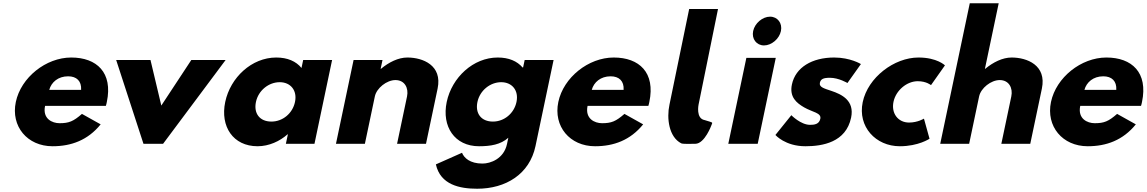

<svg xmlns="http://www.w3.org/2000/svg" viewBox="-20 -880 7017 1175"><path d="M627.8 -232C630 -238 632.4 -249 633.8 -256C671.7 -436 572 -528 416 -528C261 -528 108.4 -406 76.8 -256C45.5 -107 146.8 15 301.8 15C415.8 15 517.6 -22 596 -119L481.5 -183C428.8 -137 401.5 -126 344.5 -126C299.5 -126 239.2 -153 255.8 -232ZM281.4 -330C294.3 -377 335.8 -413 396.8 -413C448.8 -413 479.7 -384 476.4 -330Z M900.9 -513H690.9L858 0H978L1360.9 -513H1150.9L967.2 -234Z M1358.3 -256C1326.8 -106 1406.3 15 1556.3 15C1626.3 15 1692.9 -16 1739.7 -58H1741.7L1729.5 0H1904.5L2012.4 -513H1835.4L1825.1 -464C1791.7 -505 1739.5 -528 1670.5 -528C1520.5 -528 1389.9 -406 1358.3 -256ZM1546.3 -256C1561.3 -327 1624.8 -377 1691.8 -377C1757.8 -377 1800.3 -327 1785.3 -256C1770.6 -186 1710.1 -136 1641.1 -136C1569.1 -136 1531.6 -186 1546.3 -256Z M2036 0H2213L2274 -290C2284.7 -341 2347 -390 2400 -390C2457 -390 2481.7 -341 2471 -290L2410 0H2587L2658.1 -338C2688.1 -481 2567 -528 2473 -528C2417 -528 2359.9 -499 2311.5 -459H2309.5L2320.9 -513H2143.9Z M2647.5 126C2675.2 251 2793.2 275 2900.2 275C3075.2 275 3220.9 186 3257.1 14L3367.9 -513H3190.9L3181.2 -467H3178.2C3144.4 -506 3094 -528 3026 -528C2876 -528 2745.4 -406 2713.8 -256C2682.3 -106 2761.8 15 2911.8 15C2981.8 15 3043.9 5 3090.8 -37L3082.8 1C3063.7 92 2981.6 121 2932.6 121C2855.6 121 2819.9 86 2807.4 55ZM2901.8 -256C2916.8 -327 2980.3 -377 3047.3 -377C3113.3 -377 3155.8 -327 3140.8 -256C3126.1 -186 3065.6 -136 2996.6 -136C2924.6 -136 2887.1 -186 2901.8 -256Z M3947.8 -232C3950 -238 3952.4 -249 3953.8 -256C3991.7 -436 3892 -528 3736 -528C3581 -528 3428.4 -406 3396.8 -256C3365.5 -107 3466.8 15 3621.8 15C3735.8 15 3837.6 -22 3916 -119L3801.5 -183C3748.8 -137 3721.5 -126 3664.5 -126C3619.5 -126 3559.2 -153 3575.8 -232ZM3601.4 -330C3614.3 -377 3655.8 -413 3716.8 -413C3768.8 -413 3799.7 -384 3796.4 -330Z M4197.6 -825 4077.1 -240C4058.6 -154.6 4074 -41.6 4148.7 -3C4159 2.3 4203.1 0 4235.2 0C4293 -0.3 4334.3 -115 4334.3 -115C4341.1 -134 4346.5 -128 4292.5 -145C4237.2 -154.7 4255.1 -240 4255.1 -240L4374.1 -825Z M4437 0H4617L4727.6 -526H4547.6ZM4589.1 -690C4579 -642 4609.6 -602 4655.6 -602C4701.6 -602 4749 -642 4759.1 -690C4769.2 -738 4738.6 -778 4692.6 -778C4646.6 -778 4599.2 -738 4589.1 -690Z M5085 -528C4950 -528 4848.4 -468 4826.3 -363C4810.1 -286 4854.6 -250 4900.9 -223C4952.6 -193 5008 -190 5000.2 -153C4993 -119 4962.4 -116 4937.4 -116C4880.4 -116 4822.8 -175 4822.8 -175L4725.4 -54C4725.4 -54 4784.8 15 4908.8 15C5013.8 15 5156.9 -9 5188.6 -160C5210.7 -265 5130.7 -303 5067.1 -324C5026.1 -338 4991.8 -346 4997.4 -373C5002.5 -397 5020 -404 5059 -404C5113 -404 5166.2 -372 5166.2 -372L5248.6 -488C5248.6 -488 5184 -528 5085 -528Z M5596.5 -383C5649.5 -383 5677.5 -359 5677.5 -359L5762.9 -480C5762.9 -480 5715 -528 5601 -528C5452 -528 5291.4 -406 5259.6 -255C5228.1 -105 5338.8 15 5486.8 15C5600.8 15 5668.5 -31 5668.5 -31L5634.4 -154C5634.4 -154 5596.3 -130 5543.3 -130C5476.3 -130 5433.1 -186 5448 -257C5462.8 -327 5529.5 -383 5596.5 -383Z M5734 0H5911L5972 -290C5982.7 -341 6045 -390 6098 -390C6155 -390 6179.7 -341 6169 -290L6108 0H6285L6356.1 -338C6386.1 -481 6265 -528 6171 -528C6115 -528 6057.9 -499 6009.5 -459H6007.5L6091.8 -860H5914.8Z M6962.8 -232C6965 -238 6967.4 -249 6968.8 -256C7006.7 -436 6907 -528 6751 -528C6596 -528 6443.4 -406 6411.8 -256C6380.5 -107 6481.8 15 6636.8 15C6750.8 15 6852.6 -22 6931 -119L6816.5 -183C6763.8 -137 6736.5 -126 6679.5 -126C6634.5 -126 6574.2 -153 6590.8 -232ZM6616.4 -330C6629.3 -377 6670.8 -413 6731.8 -413C6783.8 -413 6814.7 -384 6811.4 -330Z"/></svg>

Font: Hussar
Style: BdOblTwo
Weight: 700
Foundry: Cannot Into Space Fonts
Version: Version 2.00